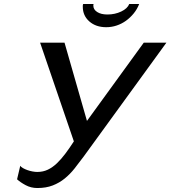

<svg xmlns="http://www.w3.org/2000/svg" viewBox="-20 -937 858 967"><path d="M401 -148Q378 -117 355.5 -88.5Q333 -60 306 -38Q279 -16 245.5 -3Q212 10 168 10Q136 10 109 -4.5Q82 -19 66 -34L82 -102Q86 -96 95.5 -90.5Q105 -85 117.5 -80.5Q130 -76 143.5 -73.5Q157 -71 168 -71Q197 -71 221 -82.5Q245 -94 266.5 -114.5Q288 -135 309 -163Q330 -191 352 -225L182 -722H305L418 -328L704 -722H818ZM451 -917Q450 -914 450 -909Q450 -889 469.5 -876.5Q489 -864 521 -864Q559 -864 590.5 -879Q622 -894 631 -917H681Q671 -891 653.5 -869.5Q636 -848 614.5 -832.5Q593 -817 567.5 -808.5Q542 -800 515 -800Q463 -800 430 -829Q397 -858 397 -903Q397 -904 397 -908Q397 -912 399 -917Z"/></svg>

Font: Perun
Style: Italic
Weight: 400
Italic angle: -12°
Foundry: Copyright (c) Stefan Peev, Context Ltd, 2016
Version: Version 1.027